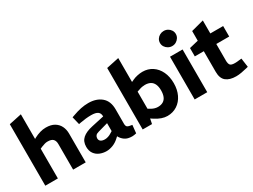

<svg xmlns="http://www.w3.org/2000/svg" viewBox="-55 -1383 2632 1996"><g transform="rotate(-30 1261.0 -385.0)"><path d="M63 0V-738L214 -770V-474L228 -482Q262 -500 297.5 -510.5Q333 -521 368 -521Q430 -521 469.5 -497.5Q509 -474 528.5 -434.5Q548 -395 548 -345V0H397V-307Q397 -345 378 -365.5Q359 -386 312 -386Q294 -386 277 -381Q260 -376 242 -369L214 -357V0Z M796 8Q755 8 717.5 -7Q680 -22 656.5 -54.5Q633 -87 633 -136Q633 -201 674 -237Q715 -273 794 -290L944 -323V-325Q944 -362 919.5 -379.5Q895 -397 841 -397Q809 -397 776 -393.5Q743 -390 712 -384L687 -379L664 -474L693 -484Q742 -502 787.5 -511.5Q833 -521 878 -521Q974 -521 1033.5 -471Q1093 -421 1093 -322V-148Q1093 -120 1107 -110Q1121 -100 1163 -95L1153 1Q1140 4 1126.5 6Q1113 8 1103 8Q1048 8 1015.5 -15Q983 -38 966 -72L944 -52Q911 -22 871.5 -7Q832 8 796 8ZM842 -107Q860 -107 881 -113.5Q902 -120 923 -134L944 -147V-242L826 -209Q798 -202 787 -188Q776 -174 776 -156Q776 -132 793.5 -119.5Q811 -107 842 -107Z M1527 8Q1494 8 1458 -4.5Q1422 -17 1385 -41L1343 -69L1377 -165L1415 -143Q1433 -133 1452 -128Q1471 -123 1488 -123Q1525 -123 1550.5 -138Q1576 -153 1588.5 -183Q1601 -213 1601 -257Q1601 -301 1587.5 -331Q1574 -361 1547.5 -375.5Q1521 -390 1483 -390Q1467 -390 1449.5 -387Q1432 -384 1413 -377L1383 -367V-120L1363 -95L1344 0H1232V-738L1383 -770V-426L1340 -463L1409 -495Q1434 -507 1466.5 -514Q1499 -521 1528 -521Q1594 -521 1645 -487.5Q1696 -454 1724.5 -394Q1753 -334 1753 -256Q1753 -179 1724.5 -119Q1696 -59 1644.5 -25.5Q1593 8 1527 8Z M1856 0V-513H2007V0ZM1932 -597Q1907 -597 1885 -609.5Q1863 -622 1850 -642.5Q1837 -663 1837 -688Q1837 -713 1850 -733.5Q1863 -754 1885 -766Q1907 -778 1932 -778Q1958 -778 1979.5 -766Q2001 -754 2014 -733.5Q2027 -713 2027 -688Q2027 -663 2014 -642.5Q2001 -622 1980 -609.5Q1959 -597 1932 -597Z M2352 8Q2274 8 2231.5 -26.5Q2189 -61 2189 -139V-387H2081V-487L2189 -513V-629L2340 -669V-513H2494V-387H2339V-186Q2339 -152 2351.5 -135Q2364 -118 2408 -118Q2421 -118 2434 -119Q2447 -120 2461 -122L2489 -125L2504 -18L2481 -12Q2449 -4 2415 2Q2381 8 2352 8Z"/></g></svg>

Font: REM SemiBold
Style: Regular
Weight: 600
Designer: Octavio Pardo
Foundry: Ashler Design
Version: Version 1.005;gftools[0.9.28]